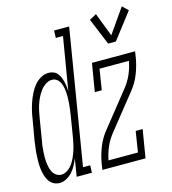

<svg xmlns="http://www.w3.org/2000/svg" viewBox="-121 -857 860 959"><g transform="rotate(-15 309.5 -378.0)"><path d="M70 8Q52 8 37.5 -0.5Q23 -9 14.5 -23Q6 -37 1.5 -53Q-3 -69 -5 -86Q-7 -103 -7 -120.5Q-7 -138 -6 -155.5Q-5 -173 -2.5 -190.5Q0 -208 2 -226L21 -336Q24 -357 29 -378Q34 -399 41 -419Q48 -439 58 -459.5Q68 -480 82 -497.5Q96 -515 116 -526.5Q136 -538 157 -538Q171 -538 183 -533Q195 -528 202.5 -518.5Q210 -509 215 -497.5Q220 -486 223 -473.5Q226 -461 227.5 -448Q229 -435 229 -422L275 -697H238L239 -735H317L202 -38H239L238 0H159L174 -92Q167 -74 158 -57Q149 -40 136 -25.5Q123 -11 105.5 -1.5Q88 8 70 8Q70 8 70 8Q70 8 70 8ZM89 -30Q105 -30 120.5 -40.5Q136 -51 146.5 -66Q157 -81 164 -97Q171 -113 176.5 -129.5Q182 -146 185.5 -162.5Q189 -179 192 -196L210 -306Q212 -320 214 -334Q216 -348 217 -362.5Q218 -377 218.5 -391Q219 -405 218 -419Q217 -433 214.5 -446Q212 -459 206 -471.5Q200 -484 189.5 -492Q179 -500 164 -500Q147 -500 131 -489Q115 -478 104 -463Q93 -448 85 -431.5Q77 -415 71.5 -398Q66 -381 62.5 -364Q59 -347 56 -329L38 -219Q35 -205 33.5 -191Q32 -177 31 -163Q30 -149 30 -135Q30 -121 31.5 -107.5Q33 -94 36 -81Q39 -68 45.5 -56.5Q52 -45 63.5 -37.5Q75 -30 89 -30ZM483 -602 426 -740 462 -760 509 -638 597 -764 626 -736 523 -602ZM292 0 297 -33Q304 -74 320 -114.5Q336 -155 364 -189L506 -367Q528 -395 541.5 -427Q555 -459 561 -492H409L392 -385H356L380 -530H603L598 -497Q591 -456 575 -415.5Q559 -375 531 -341L389 -163Q367 -135 353.5 -103Q340 -71 334 -38H486L503 -145H539L515 0Z"/></g></svg>

Font: Iosevka Curly Slab XLtExObl
Style: Regular
Weight: 200
Width: 7
Italic angle: -9°
Monospace: yes
Designer: Belleve Invis
Foundry: Belleve Invis
Version: Version 11.0.0; ttfautohint (v1.8.3)